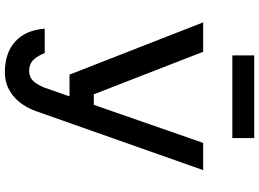

<svg xmlns="http://www.w3.org/2000/svg" viewBox="-158 -692 1066 790"><g transform="rotate(90 375.0 -297.0)"><path d="M193 -600 368 -150H441L408 -50H287L72 -600ZM278 216Q198 216 151 173.5Q104 131 98 52H198Q213 87 229.5 101.5Q246 116 272 116Q296 116 311.5 101Q327 86 341 52L568 -600H680L438 86Q416 148 374 182Q332 216 278 216ZM208 -810H548V-720H208Z"/></g></svg>

Font: Martian Mono Custom sWd Rg
Style: Regular
Weight: 400
Width: 6
Monospace: yes
Designer: Alex Havermale
Foundry: Evil Martians
Version: Version 1.000